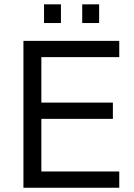

<svg xmlns="http://www.w3.org/2000/svg" viewBox="-20 -882 630 902"><path d="M90.1 0V-690H540.3V-613.6H174.3V-400H510.3V-323.6H174.3V-76.4H540.3V0ZM186.9 -773.8V-861.6H266.3V-773.8ZM366.3 -773.8V-861.6H445.7V-773.8Z"/></svg>

Font: Oxanium ExtraLight
Style: Regular
Weight: 200
Designer: Severin Meyer
Version: Version 2.000